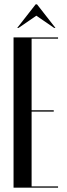

<svg xmlns="http://www.w3.org/2000/svg" viewBox="-20 -873 313 893"><path d="M250 -699V-693H127V-360H230V-354H127V-6H250V0H43V-699ZM146 -853H152L238 -743H232L149 -800L66 -743H60Z"/></svg>

Font: Moniqa SemBd Narrow Display
Style: Regular
Weight: 600
Width: 4
Designer: Rajesh Rajput
Foundry: Rajesh Rajput
Version: Version 1.000